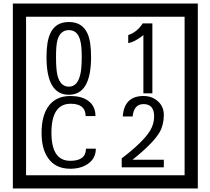

<svg xmlns="http://www.w3.org/2000/svg" viewBox="-20 -980 1195 1090"><path d="M1103 90H53V-960H1103ZM1028 15V-885H128V15ZM497 -656Q497 -442 371 -442Q244 -442 244 -656Q244 -744 265 -789Q294 -855 371 -855Q448 -855 477 -789Q497 -745 497 -656ZM444 -656Q444 -723 435 -752Q420 -809 371 -809Q322 -809 306 -752Q298 -723 298 -656Q298 -587 306 -553Q322 -488 371 -488Q419 -488 435 -554Q444 -587 444 -656ZM845 -450H794V-781Q748 -743 708 -735V-781Q759 -798 790 -847H845ZM524 -136Q524 -80 478 -49Q438 -22 379 -22Q294 -22 252 -84Q216 -136 216 -226Q216 -317 251 -371Q293 -435 380 -435Q442 -435 479 -409Q522 -379 522 -321H466Q466 -391 381 -391Q272 -391 272 -226Q272 -67 379 -67Q468 -67 468 -136ZM910 -30H671V-81Q792 -173 832 -238Q855 -276 855 -319Q855 -389 795 -389Q740 -389 733 -319H677Q685 -435 795 -435Q843 -435 876.5 -405Q910 -375 910 -327Q910 -271 886 -229Q848 -165 732 -73H910Z"/></svg>

Font: Unicode BMP Fallback SIL
Style: Regular
Weight: 400
Foundry: NRSI, SIL International
Version: Version 5.1 Based on Unicode 5.1